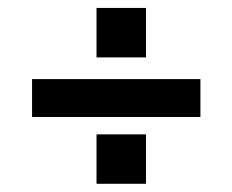

<svg xmlns="http://www.w3.org/2000/svg" viewBox="-20 -605 580 479"><path d="M60 -313.2V-407.7H480V-313.2ZM220.8 -461.8V-585.2H344.2V-461.8ZM220.8 -146.5V-269.8H344.2V-146.5Z"/></svg>

Font: Vela Sans GX ExtLt
Style: Regular
Weight: 200
Designer: Principal design: Mikhail Sharanda - project Manrope.
Design modification: Ravid Balaliev
Foundry: Mikhail Sharanda
Version: Version 1.001